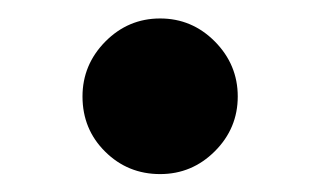

<svg xmlns="http://www.w3.org/2000/svg" viewBox="-20 -190 349 209"><path d="M69.8 -85Q69.8 -119.6 94.7 -144.8Q119.6 -169.9 154.3 -169.9Q189 -169.9 213.9 -144.8Q238.8 -119.6 238.8 -85Q238.8 -50.3 213.9 -25.4Q189 -0.5 154.3 -0.5Q119.1 -0.5 94.5 -24.9Q69.8 -49.3 69.8 -85Z"/></svg>

Font: Shabnam FD
Style: Bold-FD
Weight: 700
Foundry: DejaVu fonts team - Redesigned by Saber Rastikerdar - Based on Vazir font
Version: Version 5.0.1